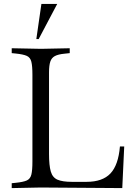

<svg xmlns="http://www.w3.org/2000/svg" viewBox="-20 -960 691 983"><path d="M40 3V-22L60 -24Q99 -28 117 -36Q135 -44 140.5 -66Q146 -88 146 -133V-577Q146 -622 140.5 -644Q135 -666 117 -674Q99 -682 60 -686L40 -688V-713L190 -710L337 -713V-688L309 -685Q278 -682 261 -673Q244 -664 237.5 -644.5Q231 -625 231 -589V-172Q231 -113 240 -82Q249 -51 274.5 -40Q300 -29 348 -29H423Q505 -29 545.5 -72Q586 -115 594 -210H616L606 3L188 0ZM166 -760 192 -940H273L178 -760Z"/></svg>

Font: Baskervville SC
Style: Regular
Weight: 400
Designer: Alexis Faudot, Rémi Forte, Morgane Pierson, Rafael Ribas, Tanguy Vanlaeys, Rosalie Wagner, Thomas Huot-Marchand
Foundry: ANRT
Version: Version 1.100